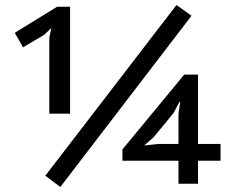

<svg xmlns="http://www.w3.org/2000/svg" viewBox="-20 -734 962 767"><path d="M685 -714 745 -671 221 13 161 -32ZM861 -92H771V0H693V-92H469V-137L716 -436H771V-159H861ZM693 -279 700 -327H697L673 -282L593 -185L556 -153L612 -159H693ZM177 -583 185 -622 155 -594 72 -545 39 -603 208 -707H260V-280H177Z"/></svg>

Font: PT Sans Caption
Style: Regular
Weight: 400
Designer: A.Korolkova, O.Umpeleva, V.Yefimov
Foundry: ParaType Ltd
Version: Version 2.004W OFL